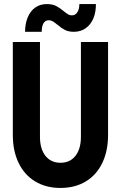

<svg xmlns="http://www.w3.org/2000/svg" viewBox="-20 -929 602 957"><path d="M266.1 -805.7Q252 -817.4 242.9 -822.8Q233.9 -828.1 223.1 -828.1Q205.6 -828.1 196.8 -813Q188 -797.9 188 -770.5H105Q105 -810.5 117.9 -842Q130.9 -873.5 155.3 -891.1Q179.7 -908.7 212.9 -908.7Q241.2 -908.7 259.5 -899.4Q277.8 -890.1 297.4 -873.5Q310.5 -862.8 319.1 -857.7Q327.6 -852.5 337.9 -852.5Q356 -852.5 365.7 -868.2Q375.5 -883.8 375.5 -908.7H458Q458.5 -869.1 445.6 -837.9Q432.6 -806.6 407.5 -788.6Q382.3 -770.5 348.1 -770.5Q321.8 -770.5 304.2 -779.5Q286.6 -788.6 266.1 -805.7ZM43.9 -719.7H179.2V-247.1Q179.2 -187 206.5 -152.3Q233.9 -117.7 281.2 -117.7Q329.1 -117.7 356.2 -152.3Q383.3 -187 383.3 -247.1V-719.7H518.6V-256.3Q518.6 -176.3 489.7 -116.5Q460.9 -56.6 407.2 -24.4Q353.5 7.8 281.2 7.8Q209.5 7.8 155.8 -24.4Q102.1 -56.6 73 -116.5Q43.9 -176.3 43.9 -256.3Z"/></svg>

Font: Reddit Mono
Style: Bold
Weight: 700
Designer: Stephen Hutchings
Foundry: Reddit
Version: Version 1.009